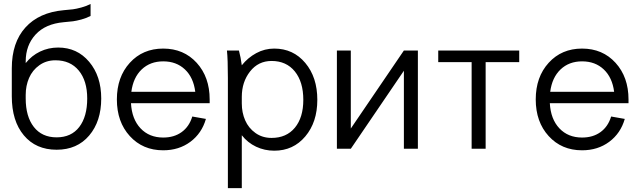

<svg xmlns="http://www.w3.org/2000/svg" viewBox="-20 -757 3251 977"><path d="M110.8 -273.9V-255.9Q110.8 -164.1 152.1 -111.1Q193.4 -58.1 268.1 -58.1Q342.8 -58.1 383.3 -110.8Q423.8 -163.6 423.8 -255.9Q423.8 -345.7 380.9 -397.9Q337.9 -450.2 262.2 -450.2Q215.3 -450.2 180.2 -425Q145 -399.9 127.9 -360.4Q110.8 -320.8 110.8 -273.9ZM40 -267.1V-409.2Q40 -540.5 109.4 -617.2Q178.7 -693.8 304.2 -705.1Q334.5 -707.5 351.3 -709.7Q368.2 -711.9 393.8 -718.8Q419.4 -725.6 440.9 -736.8V-675.8Q419.4 -664.6 393.8 -657.7Q368.2 -650.9 351.3 -648.7Q334.5 -646.5 304.2 -644Q210.9 -635.7 160.9 -581.1Q110.8 -526.4 110.8 -444.8V-436Q141.1 -474.1 183.8 -494.6Q226.6 -515.1 275.9 -515.1Q372.6 -515.1 433.8 -442.4Q495.1 -369.6 495.1 -255.9Q495.1 -139.6 433.8 -67.4Q372.6 4.9 268.1 4.9Q162.6 4.9 101.3 -68.4Q40 -141.6 40 -267.1Z M810.5 -509.8Q915 -509.8 981 -437.3Q1046.9 -364.7 1046.9 -251V-231.9H646.5Q650.9 -150.9 695.1 -104Q739.3 -57.1 810.5 -57.1Q866.2 -57.1 904.5 -85Q942.9 -112.8 958.5 -164.1L1027.8 -151.9Q1006.8 -78.6 948.7 -35.4Q890.6 7.8 810.5 7.8Q706.5 7.8 640.6 -64.5Q574.7 -136.7 574.7 -251Q574.7 -365.2 640.6 -437.5Q706.5 -509.8 810.5 -509.8ZM810.5 -444.8Q744.1 -444.8 700.9 -403.6Q657.7 -362.3 648.4 -290H973.6Q964.4 -362.8 920.9 -403.8Q877.4 -444.8 810.5 -444.8Z M1210.4 -68.8V200.2H1139.6V-359.9Q1139.6 -455.1 1134.8 -500H1195.8Q1205.1 -465.3 1210.4 -424.8Q1241.2 -463.4 1283.9 -486.6Q1326.7 -509.8 1375.5 -509.8Q1472.2 -509.8 1533.4 -436.8Q1594.7 -363.8 1594.7 -249Q1594.7 -135.3 1533.4 -62.7Q1472.2 9.8 1375.5 9.8Q1326.2 9.8 1283.2 -10.5Q1240.2 -30.8 1210.4 -68.8ZM1210.4 -264.2V-231Q1210.4 -184.1 1227.5 -144.8Q1244.6 -105.5 1279.8 -80.3Q1314.9 -55.2 1361.8 -55.2Q1437.5 -55.2 1480.5 -107.2Q1523.4 -159.2 1523.4 -249Q1523.4 -340.3 1480.2 -393.6Q1437 -446.8 1361.8 -446.8Q1294.4 -446.8 1252.4 -393.3Q1210.4 -339.8 1210.4 -264.2Z M1694.3 -500H1765.1V-103L2035.2 -500H2106.4V0H2035.2V-397L1765.1 0H1694.3Z M2210 -440.9V-500H2622.1V-440.9H2451.2V0H2379.9V-440.9Z M2941.9 -509.8Q3046.4 -509.8 3112.3 -437.3Q3178.2 -364.7 3178.2 -251V-231.9H2777.8Q2782.2 -150.9 2826.4 -104Q2870.6 -57.1 2941.9 -57.1Q2997.6 -57.1 3035.9 -85Q3074.2 -112.8 3089.8 -164.1L3159.2 -151.9Q3138.2 -78.6 3080.1 -35.4Q3022 7.8 2941.9 7.8Q2837.9 7.8 2772 -64.5Q2706.1 -136.7 2706.1 -251Q2706.1 -365.2 2772 -437.5Q2837.9 -509.8 2941.9 -509.8ZM2941.9 -444.8Q2875.5 -444.8 2832.3 -403.6Q2789.1 -362.3 2779.8 -290H3105Q3095.7 -362.8 3052.2 -403.8Q3008.8 -444.8 2941.9 -444.8Z"/></svg>

Font: LT Superior
Style: Regular
Weight: 400
Designer: Daniel Lyons
Foundry: LyonsType
Version: Version 1.000